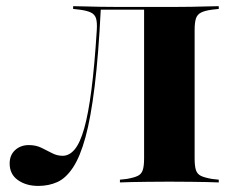

<svg xmlns="http://www.w3.org/2000/svg" viewBox="-20 -591 761 622"><path d="M446.8 -201.6V-562.1L450 -559.7H304L306.5 -561.3Q299.2 -413.7 286.7 -311.7Q274.2 -209.7 256.9 -146.4Q239.5 -83.1 216.5 -48.4Q193.5 -13.7 165.7 -1.2Q137.9 11.3 104 11.3Q64.5 11.3 37.9 -7.7Q11.3 -26.6 11.3 -61.3Q11.3 -88.7 29 -104.8Q46.8 -121 73.4 -121Q96 -121 113.7 -112.5Q131.5 -104 148 -95.2Q164.5 -86.3 183.1 -86.3Q204.8 -86.3 222.2 -107.3Q239.5 -128.2 252.8 -175Q266.1 -221.8 276.2 -300Q286.3 -378.2 293.5 -492.7Q295.2 -518.5 291.1 -531.5Q287.1 -544.4 274.6 -550.4Q262.1 -556.5 237.9 -559.7L216.9 -562.1V-571Q232.3 -571 255.2 -570.2Q278.2 -569.4 306.5 -569Q334.7 -568.5 364.5 -568.5H374.2H529H540.3Q571.8 -568.5 599.6 -569Q627.4 -569.4 650.4 -570.2Q673.4 -571 688.7 -571V-562.1L666.9 -559.7Q643.5 -556.5 631.5 -550.4Q619.4 -544.4 614.9 -531.5Q610.5 -518.5 610.5 -492.7V-201.6ZM516.9 -2.4Q486.3 -2.4 458.1 -2Q429.8 -1.6 406.9 -1.2Q383.9 -0.8 368.5 0V-8.9L390.3 -11.3Q413.7 -15.3 425.8 -21Q437.9 -26.6 442.3 -39.5Q446.8 -52.4 446.8 -78.2V-201.6H610.5V-78.2Q610.5 -52.4 614.9 -39.5Q619.4 -26.6 631.5 -21Q643.5 -15.3 666.9 -11.3L688.7 -8.9V0Q673.4 -0.8 650.4 -1.2Q627.4 -1.6 599.6 -2Q571.8 -2.4 540.3 -2.4H529Z"/></svg>

Font: Playfair 144pt SemiExpanded Black
Style: Regular
Weight: 900
Width: 6
Designer: Claus Eggers Sørensen
Foundry: Claus Eggers Sørensen
Version: Version 2.203